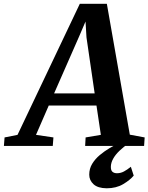

<svg xmlns="http://www.w3.org/2000/svg" viewBox="-94 -766 779 1008"><path d="M-73.5 0 -70 -44.5 -2 -58 325 -746H467L587.5 -59L665.5 -44.5L662.5 0H353L355.5 -44.5L435.5 -58L412.5 -212H162L95 -58L186.5 -44.5L183 0ZM190 -275.5H403L360 -570L355 -653L322 -576ZM466 222.5Q419.5 222 397 201.2Q374.5 180.5 374.5 151Q374.5 119.5 390 94Q405.5 68.5 430 48Q454.5 27.5 482 11.2Q509.5 -5 533.5 -17.5L560 -27.5L583 -14.5Q554.5 5 533 25.8Q511.5 46.5 500 67.5Q488.5 88.5 488 108.5Q487.5 128.5 496.5 136Q505.5 143.5 520 143.5Q539.5 143.5 556.8 134.2Q574 125 593 109.5L608 156Q588.5 179.5 552.2 201Q516 222.5 466 222.5Z"/></svg>

Font: Merriweather 28pt
Style: Bold Italic
Weight: 700
Italic angle: -7.8°
Version: Version 2.101